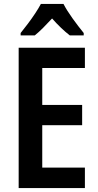

<svg xmlns="http://www.w3.org/2000/svg" viewBox="-20 -957 500 977"><path d="M412 0H75V-714H412V-611H195V-423H398V-320H195V-104H412ZM303 -937Q320 -904 349.5 -863Q379 -822 406 -789V-777H335Q291 -811 245 -863Q221 -837 198.5 -814.5Q176 -792 157 -777H85V-789Q102 -810 122 -836.5Q142 -863 159.5 -889.5Q177 -916 188 -937Z"/></svg>

Font: Noto Sans Myanmar Condensed SemiBold
Style: Regular
Weight: 600
Width: 3
Designer: Monotype Design Team
Foundry: Monotype Imaging Inc.
Version: Version 2.107; ttfautohint (v1.8.4.7-5d5b)